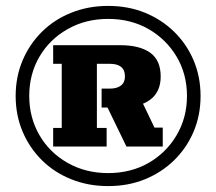

<svg xmlns="http://www.w3.org/2000/svg" viewBox="-20 -618 732 650"><path d="M346 12Q279 12 221.5 -11Q164 -34 122 -75.5Q80 -117 56.5 -172.5Q33 -228 33 -293Q33 -358 56.5 -413.5Q80 -469 122 -510.5Q164 -552 221.5 -575Q279 -598 346 -598Q414 -598 470.5 -575Q527 -552 569.5 -510.5Q612 -469 635.5 -413.5Q659 -358 659 -293Q659 -228 635.5 -172.5Q612 -117 569.5 -75.5Q527 -34 470.5 -11Q414 12 346 12ZM346 -32Q423 -32 483 -66.5Q543 -101 578 -160.5Q613 -220 613 -293Q613 -367 578 -426Q543 -485 483 -519.5Q423 -554 346 -554Q270 -554 209 -519.5Q148 -485 113.5 -426Q79 -367 79 -293Q79 -220 113.5 -160.5Q148 -101 209 -66.5Q270 -32 346 -32ZM160 -122V-185H189V-402H160V-465H387Q453 -465 488.5 -439.5Q524 -414 524 -359Q524 -307 488.5 -280.5Q453 -254 387 -254H360L455 -286L503 -186H531V-122H408L344 -254H324V-318H352Q376 -318 389.5 -328.5Q403 -339 403 -359Q403 -381 390 -391.5Q377 -402 352 -402H308V-185H341V-122Z"/></svg>

Font: Rokkitt SemiBold ExtraBold
Style: Regular
Weight: 800
Version: Version 3.103